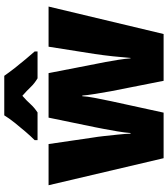

<svg xmlns="http://www.w3.org/2000/svg" viewBox="38 -844 806 923"><g transform="rotate(-90 441.5 -383.0)"><path d="M464 -253Q457 -291 451 -329Q445 -367 443 -391H440Q439 -368 432 -331.5Q425 -295 416 -252L361 0H142L12 -553H210L241 -341Q245 -318 248.5 -285.5Q252 -253 255.5 -219.5Q259 -186 260 -159H263Q265 -186 271 -222Q277 -258 283 -289Q289 -320 291 -330L337 -553H551L595 -327Q599 -308 604.5 -278.5Q610 -249 615 -217.5Q620 -186 622 -159H624Q627 -199 632 -245Q637 -291 643 -331L678 -553H871L739 0H514ZM538 -766Q554 -743 575.5 -715.5Q597 -688 618.5 -662.5Q640 -637 655 -620V-606H526Q501 -621 484 -639Q467 -657 442 -679Q417 -657 402 -640Q387 -623 362 -606H229V-620Q247 -638 269 -663.5Q291 -689 312.5 -716Q334 -743 348 -766Z"/></g></svg>

Font: Noto Sans Display Black
Style: Regular
Weight: 900
Designer: Monotype Design Team
Foundry: Monotype Imaging Inc.
Version: Version 2.003